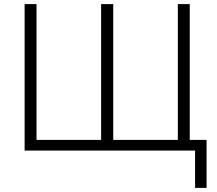

<svg xmlns="http://www.w3.org/2000/svg" viewBox="-20 -734 1060 936"><path d="M987 -52V182H931V0H100V-714H158V-52H473V-714H532V-52H847V-714H905V-52Z"/></svg>

Font: BC Sans Light
Style: Regular
Weight: 300
Designer: Monotype Design Team
Foundry: Monotype Imaging Inc.
Version: Version 2.000;GOOG;noto-source:20170915:90ef993387c0